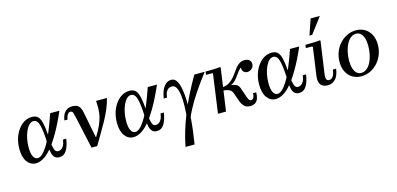

<svg xmlns="http://www.w3.org/2000/svg" viewBox="-81 -1250 4196 2030"><g transform="rotate(-15 2016.5 -235.0)"><path d="M175 8Q117 8 80 -42Q43 -92 43 -184Q43 -265 71.5 -331Q100 -397 148.5 -437Q197 -477 259 -477Q289 -477 310.5 -464Q332 -451 345.5 -418.5Q359 -386 367 -327.5Q375 -269 379 -178H344Q340 -298 323 -364Q306 -430 262 -430Q237 -430 215.5 -409Q194 -388 177.5 -352Q161 -316 151.5 -270.5Q142 -225 142 -175Q142 -107 159.5 -73.5Q177 -40 207 -40Q230 -40 256 -62Q282 -84 313.5 -133Q345 -182 380 -264Q415 -346 456 -465H557Q498 -330 445 -239Q392 -148 345.5 -94Q299 -40 256.5 -16Q214 8 175 8ZM430 10Q397 10 379 -9.5Q361 -29 354.5 -58.5Q348 -88 346.5 -120.5Q345 -153 344 -178H379Q384 -121 395.5 -88Q407 -55 436 -55Q449 -55 465.5 -63.5Q482 -72 495.5 -95.5Q509 -119 515 -161H550Q540 -85 511 -37.5Q482 10 430 10Z M1077 -465Q1063 -406 1038 -348Q1013 -290 981 -232Q949 -174 914.5 -116Q880 -58 846 0H784L856 -97H861Q900 -160 921 -209Q942 -258 951 -299Q960 -340 960.5 -380Q961 -420 958 -465ZM699 -475Q735 -475 755.5 -462Q776 -449 786 -426.5Q796 -404 801 -377L856 -97L784 0L707 -351Q699 -387 692.5 -406Q686 -425 664 -425Q649 -425 635 -407Q621 -389 616 -352H581Q586 -388 600 -415.5Q614 -443 638 -459Q662 -475 699 -475Z M1243 8Q1185 8 1148 -42Q1111 -92 1111 -184Q1111 -265 1139.5 -331Q1168 -397 1216.5 -437Q1265 -477 1327 -477Q1357 -477 1378.5 -464Q1400 -451 1413.5 -418.5Q1427 -386 1435 -327.5Q1443 -269 1447 -178H1412Q1408 -298 1391 -364Q1374 -430 1330 -430Q1305 -430 1283.5 -409Q1262 -388 1245.5 -352Q1229 -316 1219.5 -270.5Q1210 -225 1210 -175Q1210 -107 1227.5 -73.5Q1245 -40 1275 -40Q1298 -40 1324 -62Q1350 -84 1381.5 -133Q1413 -182 1448 -264Q1483 -346 1524 -465H1625Q1566 -330 1513 -239Q1460 -148 1413.5 -94Q1367 -40 1324.5 -16Q1282 8 1243 8ZM1498 10Q1465 10 1447 -9.5Q1429 -29 1422.5 -58.5Q1416 -88 1414.5 -120.5Q1413 -153 1412 -178H1447Q1452 -121 1463.5 -88Q1475 -55 1504 -55Q1517 -55 1533.5 -63.5Q1550 -72 1563.5 -95.5Q1577 -119 1583 -161H1618Q1608 -85 1579 -37.5Q1550 10 1498 10Z M1803 212Q1812 162 1822 97.5Q1832 33 1839 -36.5Q1846 -106 1847.5 -171Q1849 -236 1842.5 -289Q1836 -342 1819 -373.5Q1802 -405 1772 -405Q1755 -405 1738.5 -397.5Q1722 -390 1709.5 -368.5Q1697 -347 1691 -304H1656Q1668 -387 1701.5 -431Q1735 -475 1783 -475Q1819 -475 1840.5 -440Q1862 -405 1872.5 -346Q1883 -287 1884.5 -212Q1886 -137 1881 -55.5Q1876 26 1866 105Q1856 184 1845 250H1798ZM2034 -465H2147Q2073 -368 2015.5 -283Q1958 -198 1916.5 -118Q1875 -38 1847 43Q1819 124 1803 212L1798 250H1746Q1777 84 1850.5 -97Q1924 -278 2034 -465Z M2520 10Q2478 10 2456 -12Q2434 -34 2421 -67L2386 -166Q2374 -198 2347 -209.5Q2320 -221 2288 -223L2256 0H2168L2227 -423L2221 -430H2152L2157 -465Q2183 -465 2210.5 -465.5Q2238 -466 2265 -467Q2292 -468 2317 -471L2322 -465L2293 -259Q2333 -263 2361 -280.5Q2389 -298 2410.5 -322Q2432 -346 2450 -372.5Q2468 -399 2487 -422.5Q2506 -446 2529.5 -460.5Q2553 -475 2585 -475Q2619 -475 2637 -458.5Q2655 -442 2655 -416Q2655 -385 2633 -365.5Q2611 -346 2583 -346Q2560 -346 2543.5 -362Q2527 -378 2528 -410Q2508 -394 2492.5 -373.5Q2477 -353 2461.5 -331Q2446 -309 2427 -289.5Q2408 -270 2379 -256Q2424 -253 2445 -236Q2466 -219 2477 -180L2505 -98Q2515 -69 2523 -58.5Q2531 -48 2543 -48Q2560 -48 2571 -64.5Q2582 -81 2582 -114H2617Q2617 -75 2607 -47Q2597 -19 2575 -4.5Q2553 10 2520 10Z M2800 8Q2742 8 2705 -42Q2668 -92 2668 -184Q2668 -265 2696.5 -331Q2725 -397 2773.5 -437Q2822 -477 2884 -477Q2914 -477 2935.5 -464Q2957 -451 2970.5 -418.5Q2984 -386 2992 -327.5Q3000 -269 3004 -178H2969Q2965 -298 2948 -364Q2931 -430 2887 -430Q2862 -430 2840.5 -409Q2819 -388 2802.5 -352Q2786 -316 2776.5 -270.5Q2767 -225 2767 -175Q2767 -107 2784.5 -73.5Q2802 -40 2832 -40Q2855 -40 2881 -62Q2907 -84 2938.5 -133Q2970 -182 3005 -264Q3040 -346 3081 -465H3182Q3123 -330 3070 -239Q3017 -148 2970.5 -94Q2924 -40 2881.5 -16Q2839 8 2800 8ZM3055 10Q3022 10 3004 -9.5Q2986 -29 2979.5 -58.5Q2973 -88 2971.5 -120.5Q2970 -153 2969 -178H3004Q3009 -121 3020.5 -88Q3032 -55 3061 -55Q3074 -55 3090.5 -63.5Q3107 -72 3120.5 -95.5Q3134 -119 3140 -161H3175Q3165 -85 3136 -37.5Q3107 10 3055 10Z M3463 -137H3498Q3487 -60 3452.5 -25Q3418 10 3369 10Q3348 10 3329 4Q3310 -2 3296.5 -16.5Q3283 -31 3277.5 -55.5Q3272 -80 3277 -117L3320 -423L3314 -430H3245L3250 -465Q3276 -465 3303.5 -465.5Q3331 -466 3358 -467Q3385 -468 3410 -471L3415 -465L3364 -106Q3360 -73 3368 -56.5Q3376 -40 3397 -40Q3410 -40 3423 -47.5Q3436 -55 3446.5 -76Q3457 -97 3463 -137ZM3476 -720 3346 -548H3316L3375 -720Z M3805 -475Q3858 -475 3900 -450Q3942 -425 3966 -379Q3990 -333 3990 -270Q3990 -212 3970.5 -161.5Q3951 -111 3916 -72.5Q3881 -34 3835 -12Q3789 10 3736 10Q3683 10 3641 -15Q3599 -40 3575 -86Q3551 -132 3551 -194Q3551 -252 3570.5 -303Q3590 -354 3625 -392.5Q3660 -431 3706 -453Q3752 -475 3805 -475ZM3744 -25Q3778 -25 3805 -46.5Q3832 -68 3850.5 -104.5Q3869 -141 3879 -187.5Q3889 -234 3889 -283Q3889 -334 3877.5 -368.5Q3866 -403 3845 -421.5Q3824 -440 3796 -440Q3763 -440 3736 -418Q3709 -396 3690.5 -359.5Q3672 -323 3662 -277Q3652 -231 3652 -182Q3652 -131 3663.5 -96Q3675 -61 3695.5 -43Q3716 -25 3744 -25Z"/></g></svg>

Font: Brygada 1918 Medium
Style: Italic
Weight: 500
Italic angle: -8°
Designer: Mateusz Machalski | Borys Kosmynka | Przemek Hoffer
Foundry: NIEPODLEGLA 2018
Version: Version 3.006